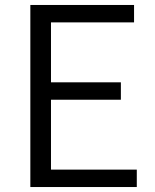

<svg xmlns="http://www.w3.org/2000/svg" viewBox="-20 -752 624 772"><path d="M102 0H530V-70H185V-351H466V-421H185V-662H519V-732H102Z"/></svg>

Font: Noto Sans CJK HK DemiLight
Style: Regular
Weight: 350
Designer: Ryoko NISHIZUKA 西塚涼子 (kana, bopomofo & ideographs); Paul D. Hunt (Latin, Greek & Cyrillic); Sandoll Communications 산돌커뮤니
Foundry: Adobe
Version: Version 2.004;hotconv 1.0.118;makeotfexe 2.5.65603